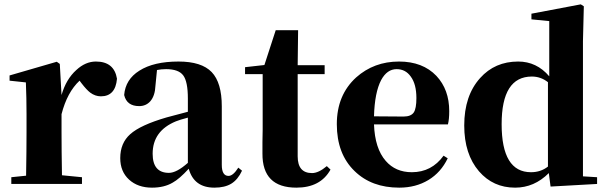

<svg xmlns="http://www.w3.org/2000/svg" viewBox="-20 -846 2793 883"><path d="M32 0V-31L100 -38Q102 -154 102 -238V-321Q102 -395 99 -467L24 -475V-499L241 -562L255 -552L263 -409Q284 -482 331 -524Q373 -563 421 -563Q505 -563 518 -484Q511 -403 444 -403Q418 -403 395 -420Q378 -433 355 -463L346 -475Q289 -422 263 -321V-238Q263 -158 265 -40L357 -31V0Z M679 17Q614 17 573.5 -20Q533 -57 533 -119Q533 -188 579 -229Q626 -271 746 -306Q774 -314 844 -332V-393Q844 -471 822.5 -499.5Q801 -528 744 -528Q722 -528 702 -524L695 -453Q693 -405 671 -380Q651 -358 620 -358Q563 -358 551 -409Q557 -481 621 -521Q687 -563 801 -563Q907 -563 953.5 -514.5Q1000 -466 1000 -357V-88Q1000 -37 1031 -37Q1052 -37 1076 -75L1093 -61Q1074 -20 1044 -1.5Q1014 17 966 17Q872 17 848 -70Q805 -23 774 -6Q735 17 679 17ZM757 -51Q792 -51 844 -97V-305Q806 -295 789 -288Q682 -244 682 -139Q682 -51 757 -51ZM630 -504 646 -510Z M1343 17Q1186 17 1187 -140Q1187 -159 1187 -192Q1188 -227 1188 -249V-505H1107V-537L1196 -547L1248 -707H1351L1349 -546H1473V-505H1349V-127Q1349 -50 1415 -50Q1445 -50 1483 -82L1500 -66Q1454 17 1343 17Z M1816 17Q1689 17 1611 -59Q1529 -138 1529 -275Q1529 -409 1618 -490Q1700 -563 1815 -563Q1924 -563 1987 -497Q2046 -434 2046 -335Q2046 -297 2040 -274H1700Q1704 -163 1754 -106Q1799 -54 1874 -54Q1965 -54 2020 -130L2039 -118Q2008 -53 1950 -18Q1892 17 1816 17ZM1836 -310Q1870 -310 1883 -329Q1895 -347 1895 -395Q1895 -459 1869 -494Q1845 -528 1804 -528Q1760 -528 1733 -478Q1703 -421 1700 -311Z M2349 17Q2248 17 2183 -58Q2115 -137 2115 -269Q2115 -406 2188 -487Q2256 -563 2363 -563Q2448 -563 2506 -495V-749L2424 -757V-783L2651 -826L2665 -817L2661 -657V-35L2726 -31V0L2512 12L2504 -50Q2437 17 2349 17ZM2422 -54Q2467 -54 2500 -80V-468Q2467 -494 2426 -494Q2287 -494 2287 -275Q2287 -54 2422 -54Z"/></svg>

Font: GenRyuMin TW H
Style: Regular
Weight: 900
Version: Version 1.501;PS 1;hotconv 16.6.51;makeotf.lib2.5.65220